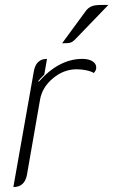

<svg xmlns="http://www.w3.org/2000/svg" viewBox="-20 -747 458 776"><path d="M142 -345 89 -41Q80 9 34 9L117 -460Q126 -509 170 -509L159 -446Q143 -430 135 -420L136 -416Q218 -509 313 -509Q338 -509 353.5 -499.5Q369 -490 369 -474Q369 -462 359 -452Q348 -459 328.5 -463Q309 -467 290 -467Q238 -467 194.5 -431Q151 -395 142 -345ZM327 -703Q336 -715 349 -721Q362 -727 390 -727H418L283 -587Q274 -578 265.5 -575Q257 -572 231 -572Z"/></svg>

Font: K2D Thin
Style: Italic
Weight: 100
Italic angle: -10°
Designer: Katatrad Aksorn Co.,Ltd.
Foundry: Cadson Demak Co.,Ltd.
Version: Version 1.000; ttfautohint (v1.6)